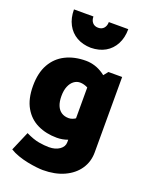

<svg xmlns="http://www.w3.org/2000/svg" viewBox="-180 -871 940 1196"><g transform="rotate(20 289.5 -273.5)"><path d="M523 -484H432L341 -370V15Q341 44 313.5 63.5Q286 83 243 83Q213 83 175.5 76.5Q138 70 89 46L34 174Q58 189 89.5 200Q121 211 153.5 217.5Q186 224 213.5 227Q241 230 256 230Q337 230 397 202.5Q457 175 490 126.5Q523 78 523 16ZM400 -195Q371 -165 346 -147Q321 -129 297 -129Q269 -129 249 -142Q229 -155 218.5 -180.5Q208 -206 208 -243Q208 -281 219 -307.5Q230 -334 248.5 -348Q267 -362 289 -362Q315 -362 343 -347.5Q371 -333 400 -306L451 -413Q423 -445 394.5 -464.5Q366 -484 336.5 -493Q307 -502 277 -502Q201 -502 143 -473Q85 -444 52.5 -386.5Q20 -329 20 -242Q20 -156 52.5 -99.5Q85 -43 141.5 -16Q198 11 269 11Q307 11 341.5 -2Q376 -15 404.5 -35.5Q433 -56 451 -78ZM328 -777Q328 -752 314.5 -736.5Q301 -721 277 -721Q253 -721 239.5 -736.5Q226 -752 226 -777H97Q97 -720 119.5 -677.5Q142 -635 182.5 -612Q223 -589 277 -588Q332 -589 372 -612Q412 -635 434.5 -677.5Q457 -720 457 -777Z"/></g></svg>

Font: Catamaran Black
Style: Regular
Weight: 900
Designer: Pria Ravichandran
Version: Version 2.000